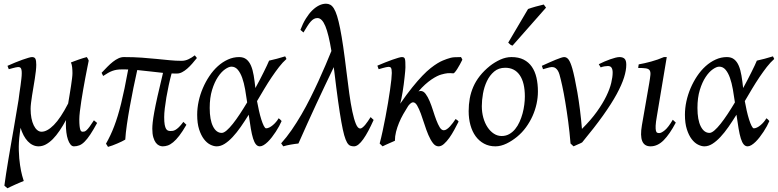

<svg xmlns="http://www.w3.org/2000/svg" viewBox="-20 -762 4157 1026"><path d="M499 -105Q478.5 -67.4 462.4 -43.2Q446.3 -19 432.1 -4.9Q418 9.3 404.1 14.6Q390.1 20 375 20Q364.7 20 356.7 10Q348.6 0 343 -16.4Q337.4 -32.7 334.7 -54.2Q332 -75.7 332 -99.1Q332 -104 332.3 -109.4Q332.5 -114.7 333 -120.6Q315.9 -89.4 298.3 -63.5Q280.8 -37.6 262.5 -19Q244.1 -0.5 225.1 9.8Q206.1 20 186 20Q169.9 20 155.3 12.9Q140.6 5.9 128.4 -7.1Q116.2 -20 106.4 -38.3Q96.7 -56.6 89.8 -79.1Q88.9 -72.3 87.9 -65.4Q86.9 -58.6 85.9 -50.8Q79.1 -0.5 80.6 43.2Q82 86.9 87.2 120.6Q92.3 154.3 98.4 176.5Q104.5 198.7 106.9 205.1Q99.6 208 87.4 213.1Q75.2 218.3 62 224.1Q48.8 230 37.1 235.6Q25.4 241.2 19.5 244.1L3.4 230Q6.8 202.1 12.5 166.5Q18.1 130.9 24.7 90.8Q31.2 50.8 38.8 8.3Q46.4 -34.2 53.5 -75.9Q60.5 -117.7 67.1 -156.5Q73.7 -195.3 79.1 -228Q81.1 -247.1 84.2 -266.8Q87.4 -286.6 89.8 -305.2Q92.3 -323.7 94.2 -340.8Q96.2 -357.9 96.2 -371.1Q96.2 -382.3 94.7 -388.9Q93.3 -395.5 90.6 -398.7Q87.9 -401.9 84.5 -402.8Q81.1 -403.8 77.1 -403.8Q72.8 -403.8 64.2 -401.9Q55.7 -399.9 47.4 -397.7Q39.1 -395.5 33 -393.8Q26.9 -392.1 26.9 -392.1L20 -410.2Q40.5 -419.4 61.3 -428Q82 -436.5 100.1 -442.9Q118.2 -449.2 131.6 -453.1Q145 -457 150.9 -457Q164.6 -457 169.2 -447.8Q173.8 -438.5 173.8 -416Q173.8 -401.9 171.6 -382.3Q169.4 -362.8 166 -341.1Q162.6 -319.3 158.7 -296.4Q154.8 -273.4 151.4 -252Q147.9 -230.5 145.8 -211.9Q143.6 -193.4 143.6 -180.2Q143.6 -153.3 147.9 -130.9Q152.3 -108.4 160.2 -92.3Q168 -76.2 178.7 -67.1Q189.5 -58.1 202.1 -58.1Q231.9 -58.1 267.8 -94.2Q303.7 -130.4 344.2 -209Q348.1 -233.4 352.3 -257.6Q356.4 -281.7 359.6 -303.5Q362.8 -325.2 365 -342.8Q367.2 -360.4 367.2 -371.1Q367.2 -386.7 365.5 -402.8Q363.8 -418.9 358.9 -428.2Q367.7 -431.6 378.2 -435.5Q388.7 -439.5 399.9 -443.4Q411.1 -447.3 422.4 -450.9Q433.6 -454.6 443.8 -457Q447.8 -451.7 450.2 -447Q452.6 -442.4 454.1 -438Q451.2 -423.8 446.3 -399.4Q441.4 -375 435.8 -345.5Q430.2 -315.9 424.6 -283.7Q418.9 -251.5 414.3 -221.2Q409.7 -190.9 406.7 -165.5Q403.8 -140.1 403.8 -124Q403.8 -102.1 405.3 -88.9Q406.7 -75.7 409.2 -68.8Q411.6 -62 414.8 -60.1Q418 -58.1 421.9 -58.1Q426.8 -58.1 431.4 -59.3Q436 -60.5 442.6 -66.4Q449.2 -72.3 458.5 -84.7Q467.8 -97.2 481.9 -119.1L499 -105Z M976.1 -95.2Q955.6 -59.6 938.2 -37.1Q920.9 -14.6 905.5 -2Q890.1 10.7 876.5 15.4Q862.8 20 849.1 20Q840.3 20 830.6 15.6Q820.8 11.2 812.7 0.7Q804.7 -9.8 799.3 -28.1Q793.9 -46.4 793.9 -74.2Q793.9 -88.4 796.1 -108.9Q798.3 -129.4 804.4 -163.3Q810.5 -197.3 821.8 -247.8Q833 -298.3 851.1 -372.6Q816.9 -376 783.9 -380.1Q751 -384.3 713.4 -387.7Q703.1 -342.8 692.9 -292Q682.6 -241.2 673.6 -191.4Q664.6 -141.6 658 -95.9Q651.4 -50.3 649.4 -16.1Q642.6 -11.7 631.3 -6.3Q620.1 -1 607.4 4.6Q594.7 10.3 581.3 15.1Q567.9 20 557.1 22.9Q556.2 21 553.5 16.8Q550.8 12.7 548.8 9.5Q546.9 6.3 546.4 5.9Q559.1 -16.6 569.8 -39.3Q580.6 -62 590.3 -87.6Q600.1 -113.3 609.1 -142.8Q618.2 -172.4 627.2 -208.7Q636.2 -245.1 645.5 -290Q654.8 -335 665 -390.6Q656.7 -391.1 647.9 -391.1Q639.6 -391.1 630.4 -391.1Q615.7 -391.1 603.8 -389.2Q591.8 -387.2 580.3 -383.1Q568.8 -378.9 557.1 -372.1Q545.4 -365.2 531.2 -356L522.9 -373Q538.6 -389.6 553.7 -405Q568.8 -420.4 583.5 -431.9Q598.1 -443.4 612.8 -450.2Q627.4 -457 642.1 -457Q694.8 -457 737.8 -453.9Q780.8 -450.7 817.6 -447Q854.5 -443.4 886.7 -440.2Q918.9 -437 950.2 -437Q969.7 -437 987.5 -445.6Q1005.4 -454.1 1021 -466.3L1032.2 -452.1Q1020 -436.5 1006.8 -421.6Q993.7 -406.7 980.2 -395Q966.8 -383.3 953.1 -376.2Q939.5 -369.1 926.3 -369.1Q918.5 -369.1 911.1 -369.1Q903.8 -369.1 897 -369.6Q888.7 -339.4 881.6 -306.4Q874.5 -273.4 869.1 -241.9Q863.8 -210.4 860.6 -182.9Q857.4 -155.3 857.4 -136.2Q857.4 -110.4 860.1 -95.7Q862.8 -81.1 867.4 -73.5Q872.1 -65.9 878.2 -64Q884.3 -62 891.1 -62Q897 -62 903.1 -62.7Q909.2 -63.5 917.2 -67.9Q925.3 -72.3 935.8 -82.3Q946.3 -92.3 960 -110.8L976.1 -95.2Z M1165 -51.8Q1175.8 -51.8 1191.2 -64.9Q1206.5 -78.1 1224.4 -100.6Q1242.2 -123 1261.7 -152.6Q1281.2 -182.1 1300.8 -214.8Q1295.9 -250.5 1289.8 -284.9Q1283.7 -319.3 1274.2 -346.2Q1264.6 -373 1250.7 -389.4Q1236.8 -405.8 1216.8 -405.8Q1202.6 -405.8 1182.6 -391.8Q1162.6 -377.9 1144.3 -350.3Q1126 -322.8 1113.3 -281.5Q1100.6 -240.2 1100.6 -185.1Q1100.6 -121.6 1118.2 -86.7Q1135.7 -51.8 1165 -51.8ZM1510.7 -446.8Q1490.7 -429.2 1471.2 -404.1Q1451.7 -378.9 1431.9 -349.6Q1412.1 -320.3 1392.6 -287.6Q1373 -254.9 1353.5 -221.7Q1357.9 -196.8 1363.8 -170.9Q1369.6 -145 1376.2 -124Q1382.8 -103 1389.6 -89.6Q1396.5 -76.2 1401.9 -76.2Q1409.7 -76.2 1419.2 -80.8Q1428.7 -85.4 1438 -93.3Q1447.3 -101.1 1455.3 -110.6Q1463.4 -120.1 1468.8 -129.9Q1475.1 -126 1478 -122.6Q1481 -119.1 1484.9 -115.2Q1479.5 -102.5 1471.4 -87.6Q1463.4 -72.8 1453.6 -57.9Q1443.8 -43 1432.9 -28.8Q1421.9 -14.6 1410.9 -3.9Q1399.9 6.8 1388.9 13.4Q1377.9 20 1368.7 20Q1356.4 20 1347.7 9.5Q1338.9 -1 1332.3 -22.2Q1325.7 -43.5 1320.3 -75.2Q1314.9 -106.9 1309.1 -148.9Q1287.6 -114.3 1266.1 -83.5Q1244.6 -52.7 1223.1 -29.8Q1201.7 -6.8 1180.4 6.6Q1159.2 20 1137.7 20Q1121.6 20 1103.3 10.7Q1085 1.5 1069.6 -18.8Q1054.2 -39.1 1043.9 -71Q1033.7 -103 1033.7 -148.9Q1033.7 -184.1 1041.5 -220.5Q1049.3 -256.8 1064 -291Q1078.6 -325.2 1098.9 -355.5Q1119.1 -385.7 1144 -408.2Q1168.9 -430.7 1197.8 -443.8Q1226.6 -457 1257.8 -457Q1281.7 -457 1296.9 -444.8Q1312 -432.6 1321.3 -410.9Q1330.6 -389.2 1335.7 -358.6Q1340.8 -328.1 1344.7 -291.5Q1357.4 -314.5 1368.7 -336.2Q1379.9 -357.9 1389.4 -377Q1398.9 -396 1406.2 -411.6Q1413.6 -427.2 1418 -438Q1439 -442.4 1460 -448.2Q1481 -454.1 1503.9 -460.9Q1506.8 -455.6 1508.1 -452.9Q1509.3 -450.2 1510.7 -446.8Z M1976.6 -121.1Q1962.4 -89.4 1948.5 -63.2Q1934.6 -37.1 1921.4 -18.6Q1908.2 0 1895.8 10Q1883.3 20 1871.6 20Q1860.4 20 1851.3 16.4Q1842.3 12.7 1834.5 -0.5Q1826.7 -13.7 1819.3 -39.8Q1812 -65.9 1804 -110.8Q1795.9 -155.8 1786.6 -222.2Q1777.3 -288.6 1766.1 -383.3Q1765.1 -388.7 1764.6 -393.6Q1764.2 -398.4 1763.7 -403.3Q1740.2 -354.5 1717 -305.7Q1693.8 -256.8 1670.4 -206.5Q1647 -156.2 1623.3 -103.8Q1599.6 -51.3 1574.7 4.9Q1565.9 5.9 1555.2 7.3Q1544.4 8.8 1533.7 10.7Q1522.9 12.7 1512.7 14.9Q1502.4 17.1 1493.7 20L1482.4 3.9Q1511.2 -27.8 1538.3 -67.1Q1565.4 -106.4 1590.6 -149.7Q1615.7 -192.9 1638.4 -238.3Q1661.1 -283.7 1681.4 -327.9Q1701.7 -372.1 1719.2 -413.3Q1736.8 -454.6 1751 -489.7Q1736.3 -579.6 1718.5 -622.6Q1700.7 -665.5 1676.3 -665.5Q1666 -665.5 1657.5 -660.9Q1648.9 -656.2 1640.4 -646.7Q1631.8 -637.2 1622.6 -622.6Q1613.3 -607.9 1601.6 -588.4L1585.4 -602.5Q1598.1 -636.2 1614.3 -662.4Q1630.4 -688.5 1648.2 -706.1Q1666 -723.6 1684.8 -732.9Q1703.6 -742.2 1722.2 -742.2Q1734.4 -742.2 1744.9 -736.6Q1755.4 -731 1764.4 -716.3Q1773.4 -701.7 1781.5 -675.8Q1789.6 -649.9 1797.6 -609.6Q1805.7 -569.3 1814 -512.5Q1822.3 -455.6 1831.5 -378.9Q1838.9 -317.9 1846.4 -262.9Q1854 -208 1862.8 -166.3Q1871.6 -124.5 1881.8 -99.9Q1892.1 -75.2 1904.8 -75.2Q1910.2 -75.2 1917 -80.6Q1923.8 -85.9 1931.2 -94.5Q1938.5 -103 1945.8 -114Q1953.1 -125 1960.4 -136.2L1976.6 -121.1Z M2430.7 -112.3Q2420.4 -91.8 2407.7 -68.4Q2395 -44.9 2381.1 -25.4Q2367.2 -5.9 2352.5 7.1Q2337.9 20 2323.7 20Q2306.6 20 2293.5 2.7Q2280.3 -14.6 2269 -41Q2257.8 -67.4 2248.3 -97.7Q2238.8 -127.9 2229 -154.3Q2219.2 -180.7 2209.2 -198Q2199.2 -215.3 2187 -215.3Q2181.6 -215.3 2175 -210.2Q2168.5 -205.1 2161.6 -196.3Q2147.9 -174.8 2135 -152.1Q2122.1 -129.4 2112.3 -105.7Q2102.5 -82 2096.4 -57.9Q2090.3 -33.7 2090.3 -9.8Q2083.5 -6.8 2074.7 -2.9Q2065.9 1 2056.9 4.9Q2047.9 8.8 2039.1 12.9Q2030.3 17.1 2024.4 20L2008.8 4.9Q2017.1 -25.9 2024.9 -62.5Q2032.7 -99.1 2040 -137.2Q2047.4 -175.3 2053.5 -212.4Q2059.6 -249.5 2064.2 -281.2Q2068.8 -313 2071.3 -336.7Q2073.7 -360.4 2073.7 -372.1Q2073.7 -383.3 2072.5 -389.9Q2071.3 -396.5 2069.1 -399.7Q2066.9 -402.8 2063.5 -403.8Q2060.1 -404.8 2055.7 -404.8Q2051.3 -404.8 2042.7 -402.8Q2034.2 -400.9 2025.4 -398.4Q2016.6 -396 2010 -394Q2003.4 -392.1 2003.4 -392.1L1996.6 -411.1Q2017.1 -419.9 2037.8 -428.2Q2058.6 -436.5 2076.7 -442.9Q2094.7 -449.2 2108.2 -453.1Q2121.6 -457 2127.4 -457Q2134.3 -457 2138.2 -454.8Q2142.1 -452.6 2143.8 -446.8Q2145.5 -440.9 2146 -430.2Q2146.5 -419.4 2146.5 -401.9Q2146.5 -396 2145.3 -382.1Q2144 -368.2 2142.1 -350.1Q2140.1 -332 2137.5 -311.3Q2134.8 -290.5 2131.6 -271Q2128.4 -251.5 2125 -234.9Q2121.6 -218.3 2118.7 -208Q2153.3 -258.3 2182.9 -294.9Q2212.4 -331.5 2236.8 -356.9Q2261.2 -382.3 2281.5 -398.2Q2301.8 -414.1 2317.9 -423.8Q2334 -433.6 2346.2 -438.5Q2358.4 -443.4 2367.7 -446.8Q2390.1 -455.1 2407.7 -456.1Q2425.3 -457 2443.4 -457Q2446.8 -452.6 2448 -449.2Q2449.2 -445.8 2450.7 -442.9Q2444.8 -430.7 2437.5 -417.5Q2430.2 -404.3 2423.6 -393.8Q2417 -383.3 2411.1 -376.5Q2405.3 -369.6 2402.3 -370.1Q2393.6 -370.6 2386.5 -371.1Q2379.4 -371.6 2372.1 -370.8Q2364.7 -370.1 2356.7 -368.4Q2348.6 -366.7 2338.4 -363.8Q2328.6 -361.3 2315.2 -354.7Q2301.8 -348.1 2285.6 -337.2Q2269.5 -326.2 2251.7 -310.3Q2233.9 -294.4 2216.3 -273.4Q2220.2 -274.9 2222.9 -275.4Q2225.6 -275.9 2228 -275.9Q2242.7 -275.9 2254.4 -260.3Q2266.1 -244.6 2275.9 -221.4Q2285.6 -198.2 2294.2 -170.9Q2302.7 -143.6 2311.5 -120.4Q2320.3 -97.2 2329.8 -81.5Q2339.4 -65.9 2351.6 -65.9Q2359.4 -65.9 2367.9 -71.8Q2376.5 -77.6 2384.5 -86.4Q2392.6 -95.2 2400.4 -105.7Q2408.2 -116.2 2414.6 -126Q2420.4 -122.1 2423.3 -120.1Q2426.3 -118.2 2430.7 -112.3Z M2784.7 -246.1Q2784.7 -320.8 2757.3 -360.4Q2730 -399.9 2679.7 -399.9Q2644.5 -399.9 2620.6 -379.6Q2596.7 -359.4 2582 -328.6Q2567.4 -297.9 2561 -262Q2554.7 -226.1 2554.7 -194.8Q2554.7 -162.1 2562.7 -133.1Q2570.8 -104 2585.2 -82.3Q2599.6 -60.5 2618.9 -47.9Q2638.2 -35.2 2660.6 -35.2Q2683.1 -35.2 2700.9 -45.2Q2718.8 -55.2 2732.7 -72Q2746.6 -88.9 2756.3 -110.6Q2766.1 -132.3 2772.5 -155.8Q2778.8 -179.2 2781.7 -202.6Q2784.7 -226.1 2784.7 -246.1ZM2854.5 -272.9Q2854.5 -240.2 2847.2 -206.8Q2839.8 -173.3 2825.7 -141.8Q2811.5 -110.4 2790.8 -81.8Q2770 -53.2 2742.7 -30.8Q2730 -20.5 2715.8 -11.2Q2701.7 -2 2687 5.1Q2672.4 12.2 2657.2 16.1Q2642.1 20 2627.4 20Q2593.3 20 2566.7 5.6Q2540 -8.8 2521.7 -33.9Q2503.4 -59.1 2493.9 -93.5Q2484.4 -127.9 2484.4 -168Q2484.4 -203.1 2490.2 -235.6Q2496.1 -268.1 2509.3 -298.3Q2522.5 -328.6 2544.4 -356.4Q2566.4 -384.3 2598.6 -410.2Q2623.5 -429.7 2653.3 -443.4Q2683.1 -457 2713.4 -457Q2751.5 -457 2778.3 -443.4Q2805.2 -429.7 2822 -405.3Q2838.9 -380.9 2846.7 -347.2Q2854.5 -313.5 2854.5 -272.9ZM2718.8 -518.1Q2711.4 -520.5 2707.3 -523.4Q2703.1 -526.4 2695.8 -534.2L2801.8 -713.9Q2809.6 -716.8 2820.3 -720.2Q2831.1 -723.6 2842.5 -726.8Q2854 -730 2865.5 -732.7Q2877 -735.4 2885.7 -737.8L2897.9 -721.2Z M3326.7 -416Q3326.7 -386.2 3314.7 -347.9Q3302.7 -309.6 3275.4 -259Q3248 -208.5 3202.6 -144.8Q3157.2 -81.1 3090.8 -1Q3086.4 1.5 3080.6 4.2Q3074.7 6.8 3068.4 9.5Q3062 12.2 3055.9 15.1Q3049.8 18.1 3044.9 20L3028.8 4.9Q3023.9 -55.2 3016.4 -111.8Q3008.8 -168.5 3000.7 -217Q2992.7 -265.6 2984.4 -303.5Q2976.1 -341.3 2969.7 -363.8Q2965.8 -377 2960.7 -384.8Q2955.6 -392.6 2950 -397Q2944.3 -401.4 2938.7 -402.6Q2933.1 -403.8 2928.7 -403.8Q2924.3 -403.8 2916.5 -401.9Q2908.7 -399.9 2901.1 -397.7Q2893.6 -395.5 2887.7 -393.8Q2881.8 -392.1 2881.8 -392.1L2875.5 -410.2Q2896 -419.4 2915 -428Q2934.1 -436.5 2949.7 -442.9Q2965.3 -449.2 2977.1 -453.1Q2988.8 -457 2994.6 -457Q3008.8 -457 3018.8 -443.1Q3028.8 -429.2 3038.6 -395Q3043.9 -376.5 3051 -343.5Q3058.1 -310.5 3065.4 -268.1Q3072.8 -225.6 3079.1 -175.8Q3085.4 -126 3089.8 -73.2Q3137.7 -120.6 3169.4 -165Q3201.2 -209.5 3220 -248.3Q3238.8 -287.1 3246.3 -319.1Q3253.9 -351.1 3253.9 -374Q3253.9 -391.1 3248 -400.1Q3242.2 -409.2 3228.5 -409.2Q3220.2 -409.2 3210.2 -407.5Q3200.2 -405.8 3189.9 -401.9L3179.7 -418.9Q3193.8 -426.3 3210 -433.1Q3226.1 -439.9 3241.2 -445.3Q3256.3 -450.7 3269.3 -453.9Q3282.2 -457 3290.5 -457Q3308.1 -457 3317.4 -448.2Q3326.7 -439.5 3326.7 -416Z M3591.3 -106.9Q3558.6 -44.9 3526.4 -12.5Q3494.1 20 3456.1 20Q3390.6 20 3410.2 -92.8L3449.2 -316.9Q3454.1 -345.2 3455.6 -361.8Q3457 -378.4 3451.4 -386.5Q3445.8 -394.5 3431.4 -396.7Q3417 -398.9 3390.1 -398.9L3393.1 -418Q3423.8 -423.3 3459.7 -433.1Q3495.6 -442.9 3527.8 -457H3543L3490.2 -141.1Q3484.4 -108.4 3483.6 -90.3Q3482.9 -72.3 3485.1 -63.5Q3487.3 -54.7 3492.2 -52.7Q3497.1 -50.8 3502.9 -50.8Q3514.2 -50.8 3533 -66.4Q3551.8 -82 3575.2 -122.1L3591.3 -106.9Z M3771.5 -51.8Q3782.2 -51.8 3797.6 -64.9Q3813 -78.1 3830.8 -100.6Q3848.6 -123 3868.2 -152.6Q3887.7 -182.1 3907.2 -214.8Q3902.3 -250.5 3896.2 -284.9Q3890.1 -319.3 3880.6 -346.2Q3871.1 -373 3857.2 -389.4Q3843.3 -405.8 3823.2 -405.8Q3809.1 -405.8 3789.1 -391.8Q3769 -377.9 3750.7 -350.3Q3732.4 -322.8 3719.7 -281.5Q3707 -240.2 3707 -185.1Q3707 -121.6 3724.6 -86.7Q3742.2 -51.8 3771.5 -51.8ZM4117.2 -446.8Q4097.2 -429.2 4077.6 -404.1Q4058.1 -378.9 4038.3 -349.6Q4018.6 -320.3 3999 -287.6Q3979.5 -254.9 3960 -221.7Q3964.4 -196.8 3970.2 -170.9Q3976.1 -145 3982.7 -124Q3989.3 -103 3996.1 -89.6Q4002.9 -76.2 4008.3 -76.2Q4016.1 -76.2 4025.6 -80.8Q4035.2 -85.4 4044.4 -93.3Q4053.7 -101.1 4061.8 -110.6Q4069.8 -120.1 4075.2 -129.9Q4081.5 -126 4084.5 -122.6Q4087.4 -119.1 4091.3 -115.2Q4085.9 -102.5 4077.9 -87.6Q4069.8 -72.8 4060.1 -57.9Q4050.3 -43 4039.3 -28.8Q4028.3 -14.6 4017.3 -3.9Q4006.3 6.8 3995.4 13.4Q3984.4 20 3975.1 20Q3962.9 20 3954.1 9.5Q3945.3 -1 3938.7 -22.2Q3932.1 -43.5 3926.8 -75.2Q3921.4 -106.9 3915.5 -148.9Q3894 -114.3 3872.6 -83.5Q3851.1 -52.7 3829.6 -29.8Q3808.1 -6.8 3786.9 6.6Q3765.6 20 3744.1 20Q3728 20 3709.7 10.7Q3691.4 1.5 3676 -18.8Q3660.6 -39.1 3650.4 -71Q3640.1 -103 3640.1 -148.9Q3640.1 -184.1 3647.9 -220.5Q3655.8 -256.8 3670.4 -291Q3685.1 -325.2 3705.3 -355.5Q3725.6 -385.7 3750.5 -408.2Q3775.4 -430.7 3804.2 -443.8Q3833 -457 3864.3 -457Q3888.2 -457 3903.3 -444.8Q3918.5 -432.6 3927.7 -410.9Q3937 -389.2 3942.1 -358.6Q3947.3 -328.1 3951.2 -291.5Q3963.9 -314.5 3975.1 -336.2Q3986.3 -357.9 3995.8 -377Q4005.4 -396 4012.7 -411.6Q4020 -427.2 4024.4 -438Q4045.4 -442.4 4066.4 -448.2Q4087.4 -454.1 4110.4 -460.9Q4113.3 -455.6 4114.5 -452.9Q4115.7 -450.2 4117.2 -446.8Z"/></svg>

Font: Gentium
Style: Italic
Weight: 400
Italic angle: -7°
Designer: J. Victor Gaultney
Version: Version 1.02; 2005; OFL release